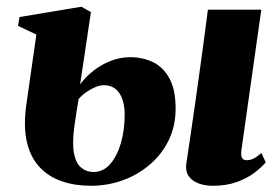

<svg xmlns="http://www.w3.org/2000/svg" viewBox="-20 -556 848 586"><path d="M629.5 11Q605.5 11 586 3.8Q566.5 -3.5 556 -18.2Q545.5 -33 548.5 -56Q550 -64 552.2 -80Q554.5 -96 558 -119.5Q561.5 -143 566 -174Q570.5 -205 576 -243Q581.5 -281 587.5 -325.2Q593.5 -369.5 600.5 -419.8Q607.5 -470 614.5 -526.5H777.5L717 -99Q714.5 -81 718.8 -74Q723 -67 733 -67Q743.5 -67 753.8 -72Q764 -77 778 -89L791 -60.5Q779 -46 757.2 -29.2Q735.5 -12.5 703.8 -0.8Q672 11 629.5 11ZM257 11Q208.5 11 168.5 -2.8Q128.5 -16.5 100.8 -46Q73 -75.5 62 -122.8Q51 -170 60.5 -237.5L91 -450.5L35 -477L39.5 -504L228.5 -535.5L257.5 -519L224.5 -298.5Q241 -321 264.8 -339.8Q288.5 -358.5 317.5 -370Q346.5 -381.5 377.5 -381.5Q415 -381.5 446.5 -366.5Q478 -351.5 497 -317Q516 -282.5 516 -224.5Q516 -171.5 495 -128.2Q474 -85 437.5 -53.8Q401 -22.5 354.8 -5.8Q308.5 11 257 11ZM265 -31Q295 -31 316.2 -55.2Q337.5 -79.5 349 -119.2Q360.5 -159 360.5 -205.5Q360.5 -247.5 344.2 -271.8Q328 -296 296.5 -296Q285 -296 271.2 -290.2Q257.5 -284.5 244 -275.2Q230.5 -266 220 -254Q216.5 -235 213.5 -214.5Q210.5 -194 206.5 -167Q200 -116 206.2 -86.2Q212.5 -56.5 228.5 -43.8Q244.5 -31 265 -31Z"/></svg>

Font: Merriweather 96pt Black
Style: Italic
Weight: 900
Italic angle: -7.8°
Version: Version 2.101